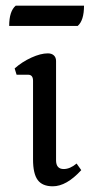

<svg xmlns="http://www.w3.org/2000/svg" viewBox="-20 -651 319 684"><path d="M256.8 -558.6Q279.3 -578.1 279.3 -630.9H36.1Q12.7 -611.3 12.7 -558.6ZM269.5 -44.9 252.9 -68.4Q229.5 -48.8 207 -48.8Q179.7 -48.8 179.7 -80.1V-433.6Q179.7 -446.3 171.9 -453.6Q164.1 -460.9 150.4 -460.9Q125 -460.9 91.8 -445.8Q58.6 -430.7 32.2 -407.2L39.1 -384.8H80.1Q97.7 -384.8 97.7 -363.3V-83Q97.7 -32.2 114.3 -9.8Q130.9 12.7 168 12.7Q216.8 12.7 269.5 -44.9Z"/></svg>

Font: Kurale
Style: Regular
Weight: 400
Version: 1.0; ttfautohint (v1.3)